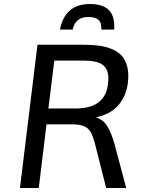

<svg xmlns="http://www.w3.org/2000/svg" viewBox="-20 -933 705 953"><path d="M426.8 -913.1Q490.7 -913.1 520.8 -882.6Q550.8 -852.1 546.9 -786.1H482.9Q484.9 -820.3 468.8 -834.5Q452.6 -848.6 418.9 -848.6Q386.7 -848.6 367.7 -834.2Q348.6 -819.8 340.8 -786.1H277.8Q302.2 -913.1 426.8 -913.1ZM220.2 -394.5H352.5Q387.7 -394.5 416.3 -401.1Q444.8 -407.7 465.6 -422.4Q486.3 -437 499.3 -460.2Q512.2 -483.4 516.1 -516.6Q520.5 -550.3 514.6 -572.5Q508.8 -594.7 493.4 -608.2Q478 -621.6 452.4 -627Q426.8 -632.3 391.6 -632.3H386.2H249.5ZM79.1 0 166 -710.9H393.6Q437.5 -710.9 471.7 -706.3Q505.9 -701.7 536.1 -689Q566.4 -676.8 585 -655.3Q603.5 -634.8 611.8 -601.3Q620.1 -567.9 614.7 -522Q606.4 -455.1 566.9 -410.2Q527.3 -365.2 455.6 -350.6Q494.1 -338.4 512.7 -306.2Q532.7 -274.4 549.3 -214.8L606.4 0H506.8L454.1 -209Q448.7 -231.4 442.9 -247.8Q437 -264.2 431.6 -274.9Q425.8 -285.6 418 -293.2Q410.2 -300.8 398.9 -305.7Q377.4 -315.9 338.4 -315.9H210.9L172.4 0Z"/></svg>

Font: Ride
Style: Italic
Weight: 400
Version: Version 3.000